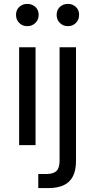

<svg xmlns="http://www.w3.org/2000/svg" viewBox="-20 -743 487 983"><path d="M78 0V-501H162V0ZM120 -609Q95 -609 78.5 -625.5Q62 -642 62 -667Q62 -692 78.5 -707.5Q95 -723 120 -723Q144 -723 161 -707.5Q178 -692 178 -667Q178 -642 161 -625.5Q144 -609 120 -609ZM176 220V148H215Q253 148 269 132.5Q285 117 285 80V-501H369V82Q369 130 353 160.5Q337 191 305.5 205.5Q274 220 228 220ZM328 -609Q303 -609 286.5 -625.5Q270 -642 270 -667Q270 -692 286.5 -707.5Q303 -723 328 -723Q352 -723 368.5 -707.5Q385 -692 385 -667Q385 -642 368.5 -625.5Q352 -609 328 -609Z"/></svg>

Font: DVN - DM Sans
Style: Regular
Weight: 400
Designer: Colophon Foundry, Jonny Pinhorn
Foundry: Colophon Foundry
Version: Version 4.004;gftools[0.9.30]